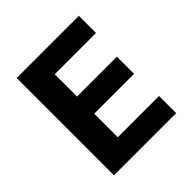

<svg xmlns="http://www.w3.org/2000/svg" viewBox="-187 -836 974 974"><g transform="rotate(-45 300.0 -349.0)"><path d="M526 0V-123H230V-292H516V-415H230V-575H526V-698H80V0Z"/></g></svg>

Font: IBM Plex Mono
Style: Bold
Weight: 700
Monospace: yes
Designer: Mike Abbink, Paul van der Laan, Pieter van Rosmalen
Foundry: Bold Monday
Version: Version 2.004